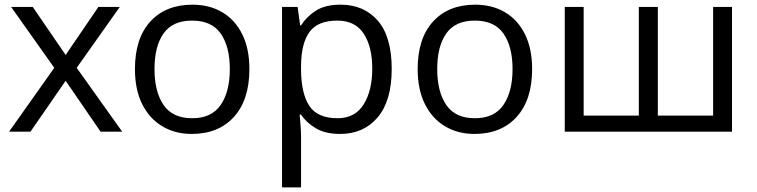

<svg xmlns="http://www.w3.org/2000/svg" viewBox="-20 -565 3248 824"><path d="M212.9 -273.9 27.8 -535.2H120.6L261.7 -329.1L402.3 -535.2H494.1L309.1 -273.9L504.4 0H411.6L261.7 -218.3L110.8 0H19Z M1050.3 -268.6Q1050.3 -136.7 984.1 -63.5Q918 9.8 802.7 9.8Q731.4 9.8 676.3 -23.2Q621.1 -56.2 590.1 -118.4Q559.1 -180.7 559.1 -268.6Q559.1 -400.4 625.2 -472.7Q691.4 -544.9 806.2 -544.9Q879.4 -544.9 934.3 -512.2Q989.3 -479.5 1019.8 -417.7Q1050.3 -356 1050.3 -268.6ZM643.1 -268.6Q643.1 -171.4 681.9 -114.5Q720.7 -57.6 804.7 -57.6Q888.2 -57.6 927.2 -114.7Q966.3 -171.9 966.3 -268.6Q966.3 -364.7 927.5 -420.7Q888.7 -476.6 804.2 -476.6Q720.7 -476.6 681.9 -421.4Q643.1 -366.2 643.1 -268.6Z M1441.9 -544.9Q1542 -544.9 1601.6 -476.1Q1661.1 -407.2 1661.1 -269Q1661.1 -132.3 1600.8 -61.3Q1540.5 9.8 1439.9 9.8Q1376 9.8 1335.2 -14.6Q1294.4 -39.1 1272 -73.2H1266.1Q1267.6 -54.2 1269.8 -27.3Q1272 -0.5 1272 19.5V239.3H1190.4V-535.2H1257.3L1268.1 -456.1H1272Q1294.9 -492.7 1335 -518.8Q1375 -544.9 1441.9 -544.9ZM1427.7 -476.6Q1344.2 -476.6 1308.6 -428.2Q1272.9 -379.9 1272 -283.7V-268.1Q1272 -166.5 1306.6 -112.1Q1341.3 -57.6 1428.7 -57.6Q1503.4 -57.6 1540.5 -116.7Q1577.6 -175.8 1577.6 -270Q1577.6 -364.7 1540.8 -420.7Q1503.9 -476.6 1427.7 -476.6Z M2263.7 -268.6Q2263.7 -136.7 2197.5 -63.5Q2131.3 9.8 2016.1 9.8Q1944.8 9.8 1889.6 -23.2Q1834.5 -56.2 1803.5 -118.4Q1772.5 -180.7 1772.5 -268.6Q1772.5 -400.4 1838.6 -472.7Q1904.8 -544.9 2019.5 -544.9Q2092.8 -544.9 2147.7 -512.2Q2202.6 -479.5 2233.2 -417.7Q2263.7 -356 2263.7 -268.6ZM1856.4 -268.6Q1856.4 -171.4 1895.3 -114.5Q1934.1 -57.6 2018.1 -57.6Q2101.6 -57.6 2140.6 -114.7Q2179.7 -171.9 2179.7 -268.6Q2179.7 -364.7 2140.9 -420.7Q2102.1 -476.6 2017.6 -476.6Q1934.1 -476.6 1895.3 -421.4Q1856.4 -366.2 1856.4 -268.6Z M3121.6 -535.2V0H2403.8V-535.2H2484.9V-68.8H2721.7V-535.2H2803.2V-68.8H3040.5V-535.2Z"/></svg>

Font: Open Sans
Style: Regular
Weight: 400
Designer: Monotype Design Team
Foundry: Monotype Imaging Inc.
Version: Version 3.000; ttfautohint (v1.8.4)